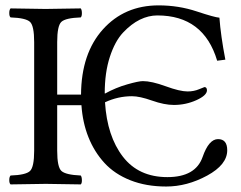

<svg xmlns="http://www.w3.org/2000/svg" viewBox="-20 -678 887 708"><path d="M190.9 -122.1Q190.9 -62 206.5 -47.6Q222.2 -33.2 277.8 -30.8Q281.7 -25.9 282 -13.9Q282.2 -2 277.8 2Q177.7 0 148.9 0Q116.7 0 19 2Q14.2 -2 14.2 -13.9Q14.2 -25.9 19 -30.8Q75.2 -32.7 90.6 -47.4Q106 -62 106 -122.1V-522.9Q106 -583 90.6 -597.4Q75.2 -611.8 19 -613.8Q14.2 -617.7 14.2 -629.9Q14.2 -642.1 19 -647Q119.1 -645 147.9 -645Q180.2 -645 277.8 -647Q281.7 -642.1 282 -630.1Q282.2 -618.2 277.8 -613.8Q221.7 -611.8 206.3 -597.4Q190.9 -583 190.9 -522.9V-329.1H278.8Q279.8 -481 359.4 -569.6Q439 -658.2 564.9 -658.2Q638.2 -658.2 705.1 -636Q772 -613.8 789.1 -612.8Q793.9 -546.9 811 -458L780.8 -454.1Q731 -621.1 560.1 -621.1Q527.8 -621.1 495.8 -605.5Q463.9 -589.8 433.8 -557.9Q403.8 -525.9 385 -468Q366.2 -410.2 366.2 -334L367.2 -333Q407.2 -355 449.2 -366.9Q491.2 -378.9 506.8 -378.9Q539.1 -378.9 591.1 -359.9Q643.1 -340.8 671.9 -340.8Q694.8 -340.8 714.4 -349.1L733.9 -356.9Q742.7 -356.9 743.2 -345.2Q743.2 -326.2 704.1 -308.6Q665 -291 621.1 -291Q585.9 -291 540.5 -307.1Q495.1 -323.2 466.8 -323.2Q415 -323.2 367.2 -300.8Q375 -175.8 433.1 -100.3Q491.2 -24.9 597.2 -24.9Q701.2 -24.9 727.1 -99.1Q750 -165 783.9 -165Q817.9 -165 817.9 -124Q817.9 -70.8 743.9 -30.5Q669.9 9.8 592.8 9.8Q519 9.8 460.9 -13.2Q402.8 -36.1 365.2 -77.1Q327.6 -118.2 306.2 -171.9Q284.7 -225.6 280.3 -290H190.9Z"/></svg>

Font: Linux Libertine Capitals
Style: Small Caps
Weight: 400
Designer: Philipp H. Poll
Foundry: Philipp H. Poll
Version: Version 5.1.3